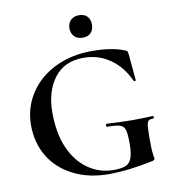

<svg xmlns="http://www.w3.org/2000/svg" viewBox="-91 -911 901 1002"><g transform="rotate(-10 359.5 -410.0)"><path d="M682.1 -232.9Q664.1 -233.9 657 -226.6Q649.9 -219.2 647.9 -196.5Q646 -173.8 646 -122.6Q646 -71.3 649.4 -52.2Q652.8 -33.2 652.8 -27.6Q652.8 -22 650.4 -20Q647.9 -18.1 641.1 -16.1Q512.2 11.7 405.5 12Q298.8 12.2 216.8 -29.8Q134.8 -71.8 91.8 -144.3Q48.8 -216.8 48.8 -309.6Q48.8 -402.3 98.4 -477.8Q147.9 -553.2 234.4 -594.7Q320.8 -636.2 427.7 -636.2Q534.7 -636.2 600.1 -608.9Q608.9 -606 611.3 -601.6Q613.8 -597.2 615.2 -585.9L627.9 -446.8Q627.9 -443.8 623 -442.9Q618.2 -441.9 616.2 -445.8Q581.1 -522.9 519.5 -565.9Q458 -608.9 378.9 -608.9Q276.9 -608.9 223.4 -537.8Q169.9 -466.8 169.9 -356Q169.9 -245.1 203.9 -167.5Q237.8 -89.8 298.3 -47.4Q358.9 -4.9 434.1 -4.9Q475.1 -4.9 497.1 -13.9Q519 -22.9 529.1 -49.1Q539.1 -75.2 539.1 -126.5Q539.1 -177.7 533 -198.5Q526.9 -219.2 507.3 -226.1Q487.8 -232.9 439.9 -232.9Q434.1 -232.9 434.1 -241Q434.1 -249 439 -249Q523.9 -244.1 575.4 -244.1Q627 -244.1 682.1 -247.1Q687 -247.1 687 -240.2Q687 -233.4 682.1 -232.9ZM350.1 -729.5Q334 -746.1 334 -772.9Q334 -799.8 350.6 -815.9Q367.2 -832 394.5 -832Q421.9 -832 437.5 -816.4Q453.1 -800.8 453.1 -772.9Q453.1 -745.1 438 -729Q422.9 -712.9 394.5 -712.9Q366.2 -712.9 350.1 -729.5Z"/></g></svg>

Font: Cormorant-Bold
Style: Bold
Weight: 700
Designer: Christian Thalmann (Catharsis Fonts)
Version: Version 3.000